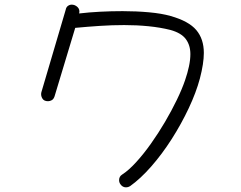

<svg xmlns="http://www.w3.org/2000/svg" viewBox="-20 -682 1040 827"><path d="M540 120Q532 125 523 125Q508 125 499 112Q493 104 493 94Q493 78 506 70Q534 52 566 17Q598 -18 630 -63Q662 -108 690.5 -156.5Q719 -205 741.5 -251.5Q764 -298 777 -336Q788 -368 794 -396.5Q800 -425 800 -449Q800 -487 780.5 -513.5Q761 -540 714 -553Q670 -564 619.5 -569Q569 -574 515 -574Q463 -574 410 -570.5Q357 -567 304 -562L215 -267Q211 -255 203 -250.5Q195 -246 187 -246Q169 -246 162 -258.5Q155 -271 158 -284L263 -640Q265 -651 272.5 -656.5Q280 -662 289 -662Q303 -662 314 -651.5Q325 -641 321 -624Q363 -629 411 -631.5Q459 -634 508 -634Q567 -634 622 -629Q677 -624 715 -613Q793 -591 825.5 -552.5Q858 -514 858 -454Q858 -409 841 -344Q825 -284 793 -216Q761 -148 719.5 -83Q678 -18 631.5 35Q585 88 540 120Z"/></svg>

Font: Hachi Maru Pop
Style: Regular
Weight: 400
Designer: Nontynet
Foundry: Nontynet
Version: Version 1.300